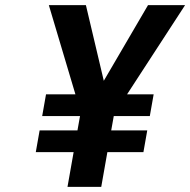

<svg xmlns="http://www.w3.org/2000/svg" viewBox="-20 -731 744 751"><path d="M386 -415 316 -711H171L275 -362H160L145 -277H293L283 -221H135L120 -136H268L244 0H376L400 -136H541L556 -221H415L425 -277H566L581 -362H477L704 -711H559Z"/></svg>

Font: Asimov
Style: NarIt
Weight: 500
Designer: Google
Version: Version 2.000980; 2014